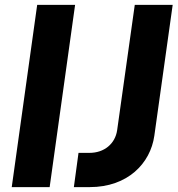

<svg xmlns="http://www.w3.org/2000/svg" viewBox="-20 -765 726 785"><path d="M183 0 287 -745H132L28 0ZM347 0C502 0 595 -97 611 -210L686 -745H531L459 -233C451 -177 406 -140 346 -140H301L282 0Z"/></svg>

Font: Plus Jakarta Sans ExtraBold
Style: Italic
Weight: 800
Italic angle: -8°
Designer: Gumpita Rahayu
Foundry: Tokotype
Version: Version 2.071;gftools[0.9.30]